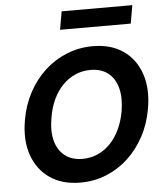

<svg xmlns="http://www.w3.org/2000/svg" viewBox="-61 -966 881 1031"><g transform="rotate(-5 380.0 -450.5)"><path d="M331 12Q233 12 166.5 -34Q100 -80 72 -161.5Q44 -243 63 -350Q77 -430 113 -496.5Q149 -563 201.5 -611Q254 -659 320 -685.5Q386 -712 459 -712Q558 -712 624 -666Q690 -620 717.5 -538.5Q745 -457 726 -350Q712 -270 676 -203.5Q640 -137 588 -89Q536 -41 470.5 -14.5Q405 12 331 12ZM354 -114Q397 -114 434.5 -130.5Q472 -147 502 -177.5Q532 -208 553 -251.5Q574 -295 584 -350Q596 -423 582 -475.5Q568 -528 531 -557Q494 -586 436 -586Q393 -586 355 -569.5Q317 -553 287 -522.5Q257 -492 236 -448.5Q215 -405 206 -350Q193 -277 207 -224.5Q221 -172 258.5 -143Q296 -114 354 -114ZM293 -815 310 -913H691L674 -815Z"/></g></svg>

Font: DM Sans 9pt ExtraBold
Style: Italic
Weight: 800
Italic angle: -10°
Version: Version 4.004;gftools[0.9.30]